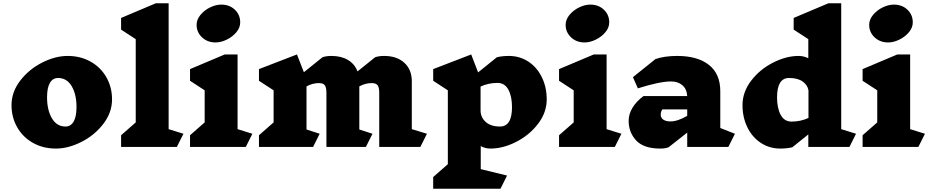

<svg xmlns="http://www.w3.org/2000/svg" viewBox="-20 -893 5647 1167"><path d="M661 -289Q661 -209 608 -140Q555 -71 475 -30.5Q395 10 320 10Q242 10 180.5 -24.5Q119 -59 84.5 -119.5Q50 -180 50 -254Q50 -334 103 -403Q156 -472 236 -512.5Q316 -553 391 -553Q469 -553 530.5 -518.5Q592 -484 626.5 -423.5Q661 -363 661 -289ZM266 -302Q266 -224 295.5 -174Q325 -124 378 -124Q410 -124 427.5 -154Q445 -184 445 -242Q445 -320 415.5 -369.5Q386 -419 333 -419Q301 -419 283.5 -389.5Q266 -360 266 -302Z M1055 0H716V-71L805 -149V-655L716 -713V-784L927 -873H1005V-108L1095 -80Z M1474 0H1135V-71L1224 -149V-344L1135 -402V-473L1346 -562H1424V-108L1514 -80ZM1440 -757Q1440 -725 1416.5 -697Q1393 -669 1358 -652Q1323 -635 1290 -635Q1241 -635 1208 -666Q1175 -697 1175 -742Q1175 -774 1198.5 -802.5Q1222 -831 1257 -848Q1292 -865 1325 -865Q1375 -865 1407.5 -834Q1440 -803 1440 -757Z M2535 0H2285V-329Q2285 -362 2275 -375Q2265 -388 2239 -388Q2201 -388 2164 -368V-106L2244 -80L2204 0H1964V-329Q1964 -362 1954 -375Q1944 -388 1918 -388Q1880 -388 1843 -368V-106L1923 -80L1883 0H1554V-71L1643 -149V-344L1554 -402V-473L1785 -562L1827 -454L1940 -545Q1962 -553 1995 -553Q2054 -553 2095 -528.5Q2136 -504 2153 -459L2260 -545Q2282 -553 2315 -553Q2392 -553 2437.5 -511.5Q2483 -470 2483 -399V-108L2575 -80Z M2902 -5V135L3062 174L3022 254H2613V183L2702 105V-344L2613 -402V-473L2844 -562L2886 -453L3000 -545Q3032 -553 3073 -553Q3139 -553 3191.5 -518.5Q3244 -484 3273.5 -423.5Q3303 -363 3303 -289Q3303 -209 3250 -140Q3197 -71 3117 -30.5Q3037 10 2962 10H2961Q2929 10 2902 -5ZM2901 -367V-222Q2901 -180 2932 -152Q2963 -124 3019 -124Q3092 -124 3092 -242Q3092 -307 3070 -348Q3048 -389 3004 -389H3003Q2949 -389 2901 -367Z M3717 0H3378V-71L3467 -149V-344L3378 -402V-473L3589 -562H3667V-108L3757 -80ZM3683 -757Q3683 -725 3659.5 -697Q3636 -669 3601 -652Q3566 -635 3533 -635Q3484 -635 3451 -666Q3418 -697 3418 -742Q3418 -774 3441.5 -802.5Q3465 -831 3500 -848Q3535 -865 3568 -865Q3618 -865 3650.5 -834Q3683 -803 3683 -757Z M4407 0H4157V-87L4044 2Q4024 10 3994 10Q3892 10 3846.5 -39.5Q3801 -89 3801 -159Q3801 -199 3824 -237.5Q3847 -276 3891 -309H4157Q4154 -353 4127 -375.5Q4100 -398 4059 -398Q3990 -398 3857 -356L3827 -424L3964 -534Q4019 -553 4096 -553Q4220 -553 4289 -498.5Q4358 -444 4358 -339V-115L4447 -80ZM4157 -189V-228H4005Q4000 -219 3998 -212.5Q3996 -206 3996 -196Q3996 -177 4011.5 -166Q4027 -155 4056 -155H4055Q4099 -155 4157 -189Z M5143 0H4893V-76L4796 2Q4764 10 4723 10Q4657 10 4604.5 -24.5Q4552 -59 4522.5 -119.5Q4493 -180 4493 -254Q4493 -334 4546 -403Q4599 -472 4679 -512.5Q4759 -553 4834 -553Q4865 -553 4893 -539V-655L4804 -713V-784L5015 -873H5093V-108L5183 -80ZM4894 -176V-344Q4888 -377 4858 -398Q4828 -419 4776 -419Q4703 -419 4703 -301Q4703 -236 4725 -195Q4747 -154 4791 -154H4792Q4846 -154 4894 -176Z M5562 0H5223V-71L5312 -149V-344L5223 -402V-473L5434 -562H5512V-108L5602 -80ZM5528 -757Q5528 -725 5504.5 -697Q5481 -669 5446 -652Q5411 -635 5378 -635Q5329 -635 5296 -666Q5263 -697 5263 -742Q5263 -774 5286.5 -802.5Q5310 -831 5345 -848Q5380 -865 5413 -865Q5463 -865 5495.5 -834Q5528 -803 5528 -757Z"/></svg>

Font: Inknut Antiqua Black
Style: Regular
Weight: 900
Designer: Claus Eggers Sørensen
Foundry: Claus Eggers Sørensen
Version: Version 1.003; ttfautohint (v1.8.2) -l 8 -r 50 -G 200 -x 14 